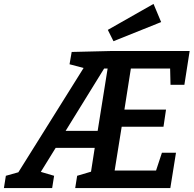

<svg xmlns="http://www.w3.org/2000/svg" viewBox="-56 -963 992 983"><path d="M817 -529 815 -612H614L581 -402H794L781 -314H567L531 -90H743L773 -181H845L816 0H329L339 -63L410 -84L429 -206H229L153 -83L221 -63L211 0H-36L-26 -63L38 -81L372 -615L300 -634L311 -697L518 -702H915L888 -529ZM477 -612 280 -293H444L495 -612ZM769 -850 525 -752 496 -810 730 -943Z"/></svg>

Font: Bitter Pro SemiBold
Style: Italic
Weight: 600
Italic angle: -9°
Designer: Sol Matas, and Bitter project Authors
Foundry: Sol Matas
Version: Version 1.010